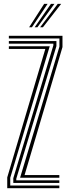

<svg xmlns="http://www.w3.org/2000/svg" viewBox="-20 -988 366 1008"><path d="M85.5 -55 292 -743.2V-786.2H26.5V-800H308V-740.8L109 -68.8H291.5V-55ZM18 0V-56.5L218 -731.2H26.5V-745H241L33.8 -54.8V-13.8H291.5V0ZM49.8 -27.5V-52.5L260.2 -749.8V-758.8H26.5V-772.5H276.2V-746L65.5 -50V-41.2H291.5V-27.5ZM133 -845 211.8 -967.8H230L147.8 -845ZM190.8 -845 283.2 -967.8H301.2L205.5 -845ZM162 -845 247.5 -967.8H265.8L176.5 -845Z"/></svg>

Font: Big Shoulders Inline Text Thin
Style: Regular
Weight: 400
Version: Version 2.002